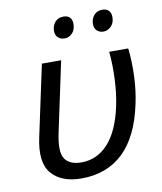

<svg xmlns="http://www.w3.org/2000/svg" viewBox="-83 -797 738 874"><g transform="rotate(-10 286.0 -360.0)"><path d="M224 10Q131 10 86 -42.5Q41 -95 66 -209L136 -536H225L156 -212Q138 -127 159.5 -94.5Q181 -62 236 -62Q308 -62 359.5 -118Q411 -174 435 -286Q447 -342 450 -409Q453 -476 447 -536H535Q542 -477 539.5 -409.5Q537 -342 524 -282Q493 -134 417 -62Q341 10 224 10ZM438 -631Q420 -631 408 -642Q396 -653 396 -673Q396 -696 410 -713Q424 -730 449 -730Q469 -730 479 -719Q489 -708 489 -690Q489 -662 473 -646.5Q457 -631 438 -631ZM259 -631Q240 -631 228 -642Q216 -653 216 -673Q216 -696 230 -713Q244 -730 269 -730Q290 -730 299.5 -719Q309 -708 309 -690Q309 -662 293.5 -646.5Q278 -631 259 -631Z"/></g></svg>

Font: Noto Sans
Style: Italic
Weight: 400
Italic angle: -12°
Designer: Monotype Design Team
Foundry: Monotype Imaging Inc.
Version: Version 2.013; ttfautohint (v1.8.4.7-5d5b)